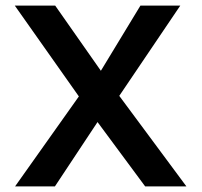

<svg xmlns="http://www.w3.org/2000/svg" viewBox="-20 -669 724 689"><path d="M34 0 263 -323 33 -649H178L342 -415L484 -649H627L408 -325L649 0H501L330 -231L177 0Z"/></svg>

Font: Karla ExtraLight
Style: Bold
Weight: 700
Version: Version 2.001